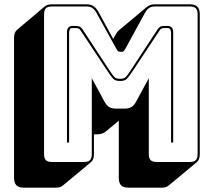

<svg xmlns="http://www.w3.org/2000/svg" viewBox="-20 -750 989 889"><path d="M536 -385Q554 -385 562 -393Q570 -401 587 -427L709 -613Q715 -623 722.5 -626.5Q730 -630 738 -630H755Q769 -630 775.5 -622.5Q782 -615 782 -599V-90H772V-599Q772 -607 768.5 -613.5Q765 -620 755 -620H740Q733 -620 728 -618Q723 -616 717 -606L595 -422Q577 -395 567.5 -385Q558 -375 536 -375Q514 -375 504.5 -385Q495 -395 477 -422L355 -606Q349 -616 343.5 -618Q338 -620 331 -620H316Q306 -620 303 -613.5Q300 -607 300 -599V-90H290V-599Q290 -615 296.5 -622.5Q303 -630 316 -630H333Q341 -630 349 -626.5Q357 -623 363 -613L485 -427Q502 -401 510 -393Q518 -385 536 -385ZM369 0Q388 0 396.5 -8.5Q405 -17 405 -36V-388L464 -279Q473 -262 485.5 -254.5Q498 -247 517 -247H557Q576 -247 588.5 -254.5Q601 -262 610 -279L669 -388V-36Q669 -17 677.5 -8.5Q686 0 705 0H859Q878 0 886.5 -8.5Q895 -17 895 -36V-684Q895 -703 886.5 -711.5Q878 -720 859 -720H697Q681 -720 670.5 -713Q660 -706 651 -690L562 -527Q557 -518 553.5 -514Q550 -510 544 -510H535Q529 -510 525.5 -514Q522 -518 517 -527L427 -690Q418 -706 407.5 -713Q397 -720 381 -720H220Q201 -720 192.5 -711.5Q184 -703 184 -684V-36Q184 -17 192.5 -8.5Q201 0 220 0ZM401 1 271 109Q267 113 258.5 116Q250 119 240 119H91Q67 119 56 108Q45 97 45 73V-575Q45 -588 48.5 -597Q52 -606 59 -612L188 -721Q193 -725 201.5 -727.5Q210 -730 220 -730H381Q400 -730 412.5 -722Q425 -714 436 -695L504 -570L513 -586Q517 -593 521.5 -599.5Q526 -606 531 -610L660 -718Q668 -724 676.5 -727Q685 -730 697 -730H859Q883 -730 894 -719Q905 -708 905 -684V-36Q905 -23 901.5 -14Q898 -5 891 1L761 109Q757 113 748.5 116Q740 119 730 119H576Q551 119 540.5 108Q530 97 530 73V-191L471 -142Q463 -135 452.5 -131.5Q442 -128 428 -128H415V-36Q415 -23 411.5 -14Q408 -5 401 1Z"/></svg>

Font: Bungee Shade
Style: Regular
Weight: 400
Designer: David Jonathan Ross
Foundry: David Jonathan Ross
Version: Version 1.000;PS 1.0;hotconv 1.0.72;makeotf.lib2.5.5900